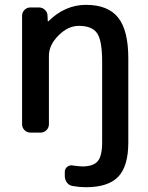

<svg xmlns="http://www.w3.org/2000/svg" viewBox="-20 -576 619 803"><path d="M407.2 -318.4Q407.2 -406.2 386.2 -437Q365.2 -467.8 309.6 -467.8Q264.6 -467.8 224.6 -427.7Q184.6 -387.7 184.6 -342.8V-56.6Q184.6 -42 174.3 -31.7Q164.1 -21.5 150.4 -21.5H107.4Q92.8 -21.5 82.5 -31.7Q72.3 -42 72.3 -56.6V-509.8Q72.3 -524.4 82.5 -534.7Q92.8 -544.9 107.4 -544.9H142.6Q157.2 -544.9 168 -534.7Q178.7 -524.4 178.7 -510.7L179.7 -488.3Q179.7 -487.3 180.7 -486.8Q181.6 -486.3 182.6 -487.3Q252 -555.7 339.8 -555.7Q431.6 -555.7 474.1 -502.4Q516.6 -449.2 516.6 -332V19.5Q516.6 119.1 474.6 163.1Q432.6 207 338.9 207Q311.5 207 285.2 202.1Q269.5 200.2 260.3 188Q251 175.8 251 160.2V142.6Q251 129.9 261.2 121.6Q271.5 113.3 285.2 116.2Q305.7 119.1 324.2 120.1Q370.1 120.1 388.7 98.1Q407.2 76.2 407.2 19.5Z"/></svg>

Font: Gen Jyuu GothicL Medium
Style: Regular
Weight: 500
Designer: [Source Han Sans]
Ryoko NISHIZUKA  (kana & ideographs); Paul D. Hunt (Latin, Greek & Cyrillic); Wenlong ZHANG  (bopomofo
Version: Version 1.002.20150607